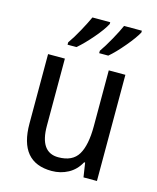

<svg xmlns="http://www.w3.org/2000/svg" viewBox="-116 -847 769 938"><g transform="rotate(15 268.5 -378.0)"><path d="M234 -766Q221 -737 197 -693Q173 -649 151 -618V-606H196Q230 -635 269 -680.5Q308 -726 324 -757V-766ZM394 -766Q382 -738 357 -693Q332 -648 311 -618V-606H357Q388 -632 428 -679.5Q468 -727 484 -757V-766ZM378 -537V-254Q378 -159 349.5 -111Q321 -63 249 -63Q156 -63 156 -197V-537H71V-186Q71 10 235 10Q280 10 318 -10.5Q356 -31 378 -72H383L394 0H462V-537Z"/></g></svg>

Font: Noto Sans UI SemiCondensed
Style: Regular
Weight: 400
Width: 4
Designer: Monotype Design Team
Foundry: Monotype Imaging Inc.
Version: 1.001